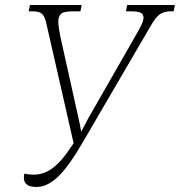

<svg xmlns="http://www.w3.org/2000/svg" viewBox="-20 -734 716 764"><path d="M125 10Q75 10 75 -27Q75 -34 77 -43Q95 -39 114 -39Q156 -39 192 -67Q228 -95 263 -150L273 -164L165 -638Q159 -667 148 -678Q137 -689 110 -689H94L99 -714H305L300 -689H270Q232 -689 222 -678Q212 -667 212 -648Q212 -637 214.5 -620.5Q217 -604 220 -589L293 -261Q296 -247 298.5 -235.5Q301 -224 303 -210Q310 -224 316.5 -235.5Q323 -247 330 -261L516 -586Q532 -613 541.5 -632.5Q551 -652 551 -664Q551 -677 540 -683Q529 -689 503 -689H481L486 -714H676L671 -689H658Q635 -689 618 -678.5Q601 -668 582 -635L306 -162Q251 -68 209 -29Q167 10 125 10Z"/></svg>

Font: Noto Serif SemiCondensed ExtraLight
Style: Italic
Weight: 200
Width: 4
Italic angle: -12°
Designer: Monotype Design Team
Foundry: Monotype Imaging Inc.
Version: Version 2.013